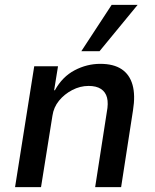

<svg xmlns="http://www.w3.org/2000/svg" viewBox="-20 -771 638 791"><path d="M42 0 121 -498H219L203 -399H206Q237 -455 287.5 -481.5Q338 -508 393 -508Q448 -508 481 -486Q514 -464 526 -421.5Q538 -379 528 -317L479 0H372L420 -309Q427 -345 421 -368.5Q415 -392 396 -404.5Q377 -417 345 -417Q310 -417 277.5 -400Q245 -383 223 -356Q201 -329 196 -294L149 0ZM315 -560 440 -751H547L390 -560Z"/></svg>

Font: Nunito Sans 7pt SemiCondensed SemiBold
Style: Italic
Weight: 600
Width: 4
Italic angle: -9°
Designer: Vernon Adams
Foundry: Vernon Adams
Version: Version 3.101;gftools[0.9.27]